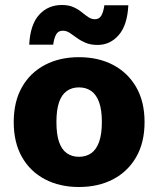

<svg xmlns="http://www.w3.org/2000/svg" viewBox="-20 -739 634 769"><path d="M296 -510Q374 -510 433 -479Q492 -448 525.5 -390Q559 -332 559 -250Q559 -168 525.5 -110Q492 -52 433 -21Q374 10 296 10Q219 10 160 -21Q101 -52 68 -110Q35 -168 35 -250Q35 -332 68 -390Q101 -448 160 -479Q219 -510 296 -510ZM296 -389Q268 -389 247.5 -374.5Q227 -360 216.5 -329.5Q206 -299 206 -250Q206 -201 216.5 -170.5Q227 -140 247.5 -125.5Q268 -111 296 -111Q325 -111 345.5 -125.5Q366 -140 377 -171Q388 -202 388 -250Q388 -299 377 -329.5Q366 -360 345.5 -374.5Q325 -389 296 -389ZM494 -718Q490 -638 455.5 -598.5Q421 -559 371 -559Q343 -559 323 -567.5Q303 -576 287.5 -587.5Q272 -599 259 -607.5Q246 -616 231 -616Q214 -616 205.5 -602Q197 -588 193 -560H97Q101 -640 136.5 -679.5Q172 -719 228 -719Q255 -719 274 -710.5Q293 -702 307 -690.5Q321 -679 333.5 -670.5Q346 -662 360 -662Q377 -662 385.5 -676Q394 -690 398 -718Z"/></svg>

Font: Kantumruy Pro
Style: Bold
Weight: 700
Version: Version 1.002